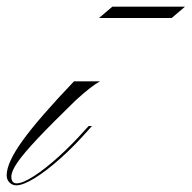

<svg xmlns="http://www.w3.org/2000/svg" viewBox="-102 -547 575 576"><path d="M-53 9Q-65 9 -73.5 0.5Q-82 -8 -82 -21Q-82 -59 -34 -125.5Q14 -192 120 -303H198Q185 -296 166.5 -281.5Q148 -267 125 -246Q54 -177 11.5 -132Q-31 -87 -49.5 -60Q-68 -33 -68 -17Q-68 3 -52 3Q-34 3 -0.5 -18.5Q33 -40 73.5 -76.5Q114 -113 152 -156L164 -169H174L165 -159Q122 -110 79.5 -72Q37 -34 2 -12.5Q-33 9 -53 9ZM195 -493 235 -527H453L413 -493Z"/></svg>

Font: Ballet
Style: Regular
Weight: 400
Designer: Maximiliano R. Sproviero
Foundry: Omnibus-Type
Version: Version 1.100